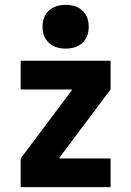

<svg xmlns="http://www.w3.org/2000/svg" viewBox="-20 -770 540 790"><path d="M65 0V-118L275 -398V-402H65V-520H435V-402L225 -122V-118H435V0ZM250.5 -570Q207 -570 181 -594Q155 -618 155 -660Q155 -702.4 181.1 -726.2Q207.2 -750 250 -750Q294 -750 319.5 -726.2Q345 -702.4 345 -660Q345 -618 319.5 -594Q294 -570 250.5 -570Z"/></svg>

Font: M PLUS 1 Code
Style: Regular
Weight: 400
Designer: Coji Morishita
Foundry: UNDERFOREST DESIGN
Version: Version 1.005